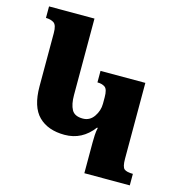

<svg xmlns="http://www.w3.org/2000/svg" viewBox="-106 -808 844 902"><g transform="rotate(15 316.0 -357.0)"><path d="M385 0V-150Q385 -168 386 -186Q387 -204 391 -222H387Q333 -150 248 -150Q167 -150 121.5 -195Q76 -240 76 -340V-599Q76 -638 60.5 -648Q45 -658 22 -658V-714H243V-342Q243 -297 257 -271.5Q271 -246 311 -246Q345 -246 365 -275Q385 -304 385 -338V-369Q385 -408 371 -418Q357 -428 334 -428V-484H552V-115Q552 -75 564 -65.5Q576 -56 606 -56V0Z"/></g></svg>

Font: Noto Serif Armenian ExtraCondensed Black
Style: Regular
Weight: 900
Width: 2
Designer: Monotype Design Team
Foundry: Monotype Imaging Inc.
Version: Version 2.008; ttfautohint (v1.8.4.7-5d5b)